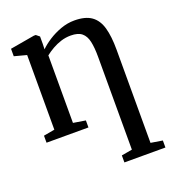

<svg xmlns="http://www.w3.org/2000/svg" viewBox="-141 -659 906 1003"><g transform="rotate(-20 312.0 -157.0)"><path d="M378.5 236V197L438 186.5V-330.5Q438 -381 430.5 -415Q423 -449 402.2 -466Q381.5 -483 341 -483Q313 -483 287 -474.8Q261 -466.5 238.2 -453.5Q215.5 -440.5 196.5 -425.5V-50L264.5 -39V0H31.5V-39L93 -50V-465L25 -483V-524.5L160.5 -548H171L189.5 -533V-491.5L188.5 -462Q209 -482.5 240.2 -502.8Q271.5 -523 309.2 -536.8Q347 -550.5 385.5 -550.5Q446.5 -550.5 480.2 -526.5Q514 -502.5 527.8 -454Q541.5 -405.5 541.5 -332V186.5L606.5 197V236Z"/></g></svg>

Font: Merriweather 60pt
Style: Regular
Weight: 400
Version: Version 2.100